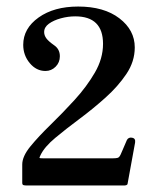

<svg xmlns="http://www.w3.org/2000/svg" viewBox="-20 -758 487 587"><path d="M62 -191Q61 -191 60 -191Q56 -191 52 -192Q48 -193 48 -199V-255Q48 -280 73 -310.5Q98 -341 135 -377Q172 -413 208.5 -453Q245 -493 270 -536Q295 -579 295 -624Q295 -708 210 -708Q188 -708 166 -702Q144 -696 129.5 -685.5Q115 -675 115 -660Q115 -650 121.5 -641Q128 -632 145 -620Q163 -608 163 -586Q163 -567 150 -554Q137 -541 119 -541Q91 -541 71 -565Q51 -589 51 -621Q51 -671 98 -704.5Q145 -738 219 -738Q298 -738 345 -702Q392 -666 392 -613Q392 -570 366.5 -532Q341 -494 302.5 -459.5Q264 -425 223 -394.5Q182 -364 149 -336.5Q116 -309 104 -284Q100 -276 101 -275Q102 -274 111 -274Q113 -274 114 -274H323Q324 -274 326 -274Q335 -274 340 -275.5Q345 -277 349 -286Q351 -291 354 -297.5Q357 -304 368 -330Q373 -339 384 -337Q395 -335 393 -322L370 -196Q369 -190 355 -191Q351 -191 349 -191Z"/></svg>

Font: Zen Antique Soft
Style: Regular
Weight: 400
Designer: Yoshimichi Ohira
Foundry: Positype
Version: Version 1.001